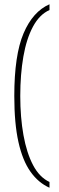

<svg xmlns="http://www.w3.org/2000/svg" viewBox="-20 -765 278 900"><path d="M212 115Q160 92 123 40Q86 -12 66.5 -99Q47 -186 47 -315Q47 -507 90.5 -609Q134 -711 212 -745V-718Q165 -697 134.5 -640Q104 -583 89.5 -499.5Q75 -416 75 -315Q75 -215 90 -131.5Q105 -48 135 9Q165 66 212 88Z"/></svg>

Font: Noto Serif Armenian Condensed Thin
Style: Regular
Weight: 100
Width: 3
Designer: Monotype Design Team
Foundry: Monotype Imaging Inc.
Version: Version 2.008; ttfautohint (v1.8.4.7-5d5b)